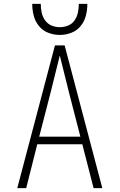

<svg xmlns="http://www.w3.org/2000/svg" viewBox="-20 -969 616 989"><path d="M69 0H115L172 -226H404L462 0H507L313 -735H263ZM182 -265 240 -490Q252 -538 264 -586.5Q276 -635 288 -683Q300 -635 312 -586.5Q324 -538 336 -490L394 -265ZM288 -789Q318 -789 347 -800Q376 -811 395.5 -835Q415 -859 422.5 -889Q430 -919 430 -949H386Q386 -927 381.5 -905Q377 -883 364.5 -864.5Q352 -846 331 -837.5Q310 -829 288 -829Q266 -829 245.5 -837.5Q225 -846 212 -864.5Q199 -883 194.5 -905Q190 -927 190 -949H146Q146 -919 153.5 -889Q161 -859 180.5 -835Q200 -811 229 -800Q258 -789 288 -789Z"/></svg>

Font: Iosevka Sparkle Extralight
Style: Regular
Weight: 200
Designer: Belleve Invis
Foundry: Belleve Invis
Version: Version 4.5.0; ttfautohint (v1.8.3)